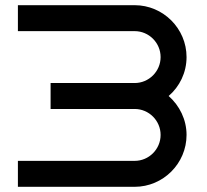

<svg xmlns="http://www.w3.org/2000/svg" viewBox="-20 -720 796 740"><path d="M699 -500C699 -610 609 -700 499 -700H49V-600H499C554 -600 599 -555 599 -500C599 -445 554 -400 499 -400H175V-300H499C554 -300 599 -255 599 -200C599 -145 554 -100 499 -100H49V0H499C609 0 699 -90 699 -200C699 -259 672 -313 630 -350C672 -386 699 -440 699 -500Z"/></svg>

Font: Bruno Ace
Style: Regular
Weight: 400
Designer: Astigmatic (AOETI)
Foundry: Astigmatic (AOETI)
Version: Version 1.000